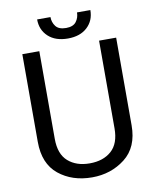

<svg xmlns="http://www.w3.org/2000/svg" viewBox="-96 -955 839 1037"><g transform="rotate(-10 324.0 -436.0)"><path d="M489.3 -710.9H583V-230Q583 -109.9 505.9 -50Q428.7 9.8 325.2 9.8Q216.3 9.8 142.3 -50Q68.4 -109.9 68.4 -230V-710.9H161.6V-230Q161.6 -146.5 206.8 -106.7Q252 -66.9 325.2 -66.9Q399.4 -66.9 444.3 -106.7Q489.3 -146.5 489.3 -230ZM398.4 -881.8H471.7Q471.7 -824.2 432.6 -787.8Q393.6 -751.5 326.2 -751.5Q258.3 -751.5 219 -787.8Q179.7 -824.2 179.7 -881.8H252.9Q252.9 -853 269.5 -831.1Q286.1 -809.1 326.2 -809.1Q365.2 -809.1 381.8 -831.1Q398.4 -853 398.4 -881.8Z"/></g></svg>

Font: Roboto21382017
Style: Regular
Weight: 400
Designer: Christian Robertson
Foundry: Google
Version: Version 2.138; 2017